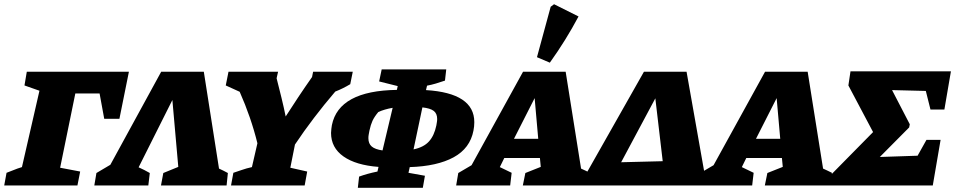

<svg xmlns="http://www.w3.org/2000/svg" viewBox="-43 -879 4540 910"><path d="M568 -539 523 -316H451L429 -436H314L242 -84L337 -66L324 0H-23L-12 -60Q5 -66 21.5 -73Q38 -80 61 -87L144 -449L73 -474L84 -539Z M923 -539 995 -80Q1017 -70 1037 -59L1031 0H720L731 -59L802 -88L774 -405L614 -86Q641 -74 667 -59L660 0H404L414 -59L480 -98L721 -539Z M1052 0 1063 -60Q1082 -66 1103 -73.5Q1124 -81 1151 -87L1177 -200Q1162 -261 1141 -322Q1120 -383 1093 -444L1027 -474L1040 -539H1275L1268 -508Q1280 -461 1291 -416Q1302 -371 1311 -327Q1339 -371 1371 -419Q1403 -467 1436 -514L1441 -539H1629L1617 -480Q1582 -459 1546 -445Q1493 -383 1445 -320Q1397 -257 1355 -194L1333 -84L1413 -66L1401 0Z M1653 11 1659 -42Q1697 -56 1746 -66L1751 -88Q1644 -96 1585 -137.5Q1526 -179 1526 -249Q1526 -258 1527.5 -268.5Q1529 -279 1530 -286Q1563 -449 1838 -453L1842 -471L1754 -493L1766 -550H2072L2066 -497Q2043 -489 2022.5 -483Q2002 -477 1981 -473L1976 -452Q2205 -438 2205 -300Q2205 -280 2201 -260Q2185 -176 2107 -133.5Q2029 -91 1899 -87L1893 -60L1971 -46L1961 11ZM2029 -315Q2029 -341 2012.5 -353.5Q1996 -366 1959 -370L1917 -171Q1965 -181 1990 -208.5Q2015 -236 2025 -284Q2026 -291 2027.5 -299Q2029 -307 2029 -315ZM1703 -224Q1703 -198 1719 -184.5Q1735 -171 1770 -166L1818 -368Q1778 -361 1750 -348Q1731 -325 1722.5 -306.5Q1714 -288 1708 -260Q1706 -249 1704.5 -241Q1703 -233 1703 -224Z M2711 -80Q2722 -75 2732.5 -70Q2743 -65 2753 -60L2746 0H2435L2447 -59L2520 -88L2516 -130H2347L2326 -87Q2354 -74 2382 -60L2375 0H2119L2129 -59L2192 -96L2436 -539H2638ZM2393 -221H2508L2491 -414ZM2563 -582 2502 -608 2567 -847 2583 -859 2699 -801Q2639 -688 2563 -582Z M2730 0 2740 -64 3009 -539H3211L3295 -64L3284 0ZM3063 -413 2901 -110 3098 -115Z M3858 -80Q3869 -75 3879.5 -70Q3890 -65 3900 -60L3893 0H3582L3594 -59L3667 -88L3663 -130H3494L3473 -87Q3501 -74 3529 -60L3522 0H3266L3276 -59L3339 -96L3583 -539H3785ZM3540 -221H3655L3638 -414Z M3885 0 3892 -47 4095 -253 3978 -474 3988 -541H4464L4433 -360H4367L4345 -448L4185 -452L4269 -290L4266 -275L4127 -135L4306 -141L4348 -216H4415L4378 0Z"/></svg>

Font: Piazzolla SC ExtraBold
Style: Italic
Weight: 800
Italic angle: -11.3°
Designer: Juan Pablo del Peral
Foundry: Huerta Tipografica
Version: Version 1.330